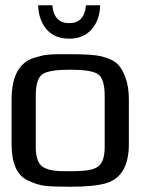

<svg xmlns="http://www.w3.org/2000/svg" viewBox="-20 -700 535 730"><path d="M470 -321V-153Q470 -28 382 -3Q336 10 247 10Q181 10 151 6.5Q121 3 86 -14Q24 -42 24 -153V-321Q24 -455 112 -481Q129 -486 142 -489Q155 -492 175.5 -493Q196 -494 204 -494Q212 -494 247 -494Q330 -494 365 -486Q373 -484 382 -481Q414 -471 430 -453.5Q446 -436 458 -402Q470 -369 470 -321ZM378 -140V-336Q378 -402 351 -419Q325 -435 247 -435Q169 -435 143 -419Q116 -402 116 -336V-140Q116 -77 149 -62Q163 -55 179 -52.5Q195 -50 205 -49.5Q215 -49 247 -49Q310 -49 333 -57Q339 -59 345 -62Q378 -77 378 -140ZM361 -680Q359 -623 328 -588Q297 -553 243 -553Q188 -553 157.5 -588Q127 -623 125 -680H179Q185 -612 243 -612Q301 -612 307 -680Z"/></svg>

Font: Gamestation Display
Style: Regular
Weight: 400
Designer: Jonas Hecksher
Foundry: Jonas Hecksher, Playtypeª, e-types AS
Version: Version 1.003